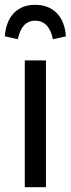

<svg xmlns="http://www.w3.org/2000/svg" viewBox="-30 -778 294 798"><path d="M161 -527V0H73V-527ZM244 -627 190 -615Q174 -692 116 -692Q60 -692 44 -615L-10 -627Q-5 -691 28.5 -724.5Q62 -758 116 -758Q171 -758 205 -724.5Q239 -691 244 -627Z"/></svg>

Font: Fira Sans Extra Condensed
Style: Regular
Weight: 400
Width: 1
Designer: Carrois Corporate & Edenspiekermann AG
Foundry: Carrois Corporate GbR & Edenspiekermann AG
Version: Version 4.203